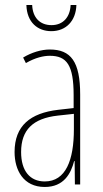

<svg xmlns="http://www.w3.org/2000/svg" viewBox="-20 -734 408 764"><path d="M284 -714H261C259 -667 232 -634 185 -634C138 -634 110 -665 108 -714H85C87 -645 130 -610 184 -610C243 -610 282 -651 284 -714ZM178 -537C144 -537 105 -525 72 -505L83 -483C121 -505 154 -512 178 -512C246 -512 273 -475 273 -355V-304L211 -297C101 -284 38 -234 38 -129C38 -57 73 10 158 10C234 10 262 -43 275 -93H277L278 0H299V-358C299 -489 262 -537 178 -537ZM210 -274 274 -281V-220C274 -97 242 -12 158 -12C99 -12 64 -54 64 -129C64 -217 111 -263 210 -274Z"/></svg>

Font: Noto Sans Bengali ExtraCondensed Thin
Style: Regular
Weight: 100
Width: 2
Designer: Joana Ranito - Universal Thirst; Jelle Bosma - Monotype Design Team
Foundry: Universal Thirst ehf.
Version: Version 3.000